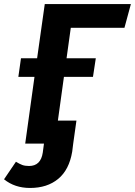

<svg xmlns="http://www.w3.org/2000/svg" viewBox="-84 -712 669 952"><path d="M267 -574 246 -423H391L377 -331H233L203 -114H295L279 0L274 40Q259 130 204.5 175Q150 220 65 220Q-11 220 -64 177L-5 90Q13 101 26.5 106Q40 111 60 111Q118 111 128 45L134 0H41L87 -331H7L20 -423H100L138 -692H565L533 -574Z"/></svg>

Font: Fira Sans SemiBold
Style: Italic
Weight: 600
Italic angle: -8°
Designer: bBox Type GmbH & Carrois Corporate GbR & Edenspiekermann AG
Foundry: bBox Type GmbH & Carrois Corporate GbR & Edenspiekermann AG
Version: Version 4.301